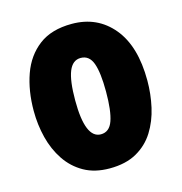

<svg xmlns="http://www.w3.org/2000/svg" viewBox="-90 -645 696 736"><g transform="rotate(-15 258.0 -276.5)"><path d="M483 -278Q483 -225 471.5 -173.5Q460 -122 434 -80.5Q408 -39 364.5 -14.5Q321 10 257 10Q198 10 155.5 -14Q113 -38 85.5 -79Q58 -120 45 -171.5Q32 -223 32 -278Q32 -358 55 -422.5Q78 -487 128 -525Q178 -563 259 -563Q360 -563 421.5 -489Q483 -415 483 -278ZM196 -276Q196 -125 258 -125Q292 -125 305.5 -163.5Q319 -202 319 -278Q319 -354 305.5 -391Q292 -428 258 -428Q226 -428 211 -391Q196 -354 196 -276Z"/></g></svg>

Font: Noto Sans Kannada ExtraCondensed Black
Style: Regular
Weight: 900
Width: 2
Designer: Jelle Bosma - Monotype Design Team
Foundry: Monotype Imaging Inc.
Version: Version 2.005; ttfautohint (v1.8.4.7-5d5b)